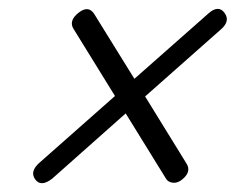

<svg xmlns="http://www.w3.org/2000/svg" viewBox="-20 -556 528 430"><path d="M59 -154Q45.5 -172.5 70 -193L237.5 -341L145.5 -490Q132.5 -509 156 -527.5Q177.5 -544.5 190.5 -525.5L281 -379.5L447.5 -526.5Q469.5 -545.5 483 -527Q496.5 -508.5 474 -489.5L305 -340L397.5 -190Q409.5 -171.5 388 -154Q377.5 -145.5 367 -146.8Q356.5 -148 352 -155.5L261.5 -302L97 -156Q72 -136.5 59 -154Z"/></svg>

Font: Fraunces 144pt S050
Style: Bold Italic
Weight: 700
Italic angle: -16°
Version: Version 1.000; ttfautohint (v1.8.3)